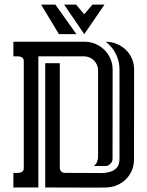

<svg xmlns="http://www.w3.org/2000/svg" viewBox="-20 -828 651 848"><path d="M354.5 -643.6Q379.9 -643.6 402.3 -633.8Q424.8 -624 441.4 -607.4Q458 -590.8 467.8 -568.4Q477.5 -545.9 477.5 -520.5L477.1 -127.4Q477.1 -114.3 467.5 -104.5Q458 -94.7 444.8 -94.7H394Q404.3 -101.6 408.7 -113.3Q413.1 -125 413.1 -136.7V-517.6Q413.1 -530.3 408.2 -541.5Q403.3 -552.7 395 -561Q386.7 -569.3 375.5 -574.2Q364.3 -579.1 351.6 -579.1H149.4V0H39.1V-64.5Q45.4 -64.5 53.2 -64.2Q61 -64 68.1 -65.4Q75.2 -66.9 80.1 -71.5Q85 -76.2 85 -85.9V-557.6Q85 -567.4 80.1 -572Q75.2 -576.7 68.1 -578.1Q61 -579.6 53.2 -579.3Q45.4 -579.1 39.1 -579.1V-643.6ZM244.1 -85.9Q244.1 -77.1 250.5 -70.8Q256.8 -64.5 265.6 -64.5L384.8 -64Q402.8 -64 424.3 -63.7Q445.8 -63.5 464.4 -68.6Q482.9 -73.7 495.4 -86.7Q507.8 -99.6 507.8 -126V-520.5Q507.8 -557.1 491.9 -589.4Q476.1 -621.6 446.8 -643.6Q472.7 -643.6 495.6 -634Q518.6 -624.5 535.6 -608.2Q552.7 -591.8 562.5 -569.3Q572.3 -546.9 572.3 -520.5L571.8 -123Q571.8 -97.2 562.3 -75Q552.7 -52.7 536.1 -36.4Q519.5 -20 497.1 -10.3Q474.6 -0.5 449.2 0Q426.3 1 403.8 0.7Q381.3 0.5 358.4 0.5L179.7 0V-548.8H244.1ZM441.4 -807.6 352.1 -677.2 263.2 -807.6H315.9L352.1 -765.1L388.2 -807.6ZM240.2 -677.2 161.6 -807.6H224.6L317.4 -677.2Z"/></svg>

Font: Isar CAT
Style: Regular
Weight: 400
Designer: Digitized by Peter Wiegel
Foundry: CAT-Fonts, Peter Wiegel
Version: Version 1.000; ttfautohint (v1.3)